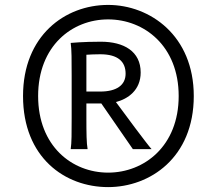

<svg xmlns="http://www.w3.org/2000/svg" viewBox="-20 -745 829 777"><path d="M417.5 -725.1C242.7 -725.1 73.2 -600.6 73.2 -356.4C73.2 -107.4 242.7 12.2 417.5 12.2C587.4 12.2 764.2 -107.4 764.2 -356.4C764.2 -600.6 587.4 -725.1 417.5 -725.1ZM417.5 -666.5C563.5 -666.5 703.1 -559.1 703.1 -356.4C703.1 -153.8 563.5 -46.4 417.5 -46.4C271.5 -46.4 134.3 -153.8 134.3 -356.4C134.3 -559.1 271.5 -666.5 417.5 -666.5ZM329.6 -326.2H390.1L517.6 -141.6H593.3C576.2 -160.2 482.4 -286.6 449.2 -332C497.6 -344.7 549.3 -379.9 549.3 -451.7C549.3 -537.1 481.4 -576.2 388.2 -576.2C315.4 -576.2 266.1 -571.3 266.1 -571.3C270 -546.4 270 -499.5 270 -438.5V-267.6C270 -206.5 270 -166.5 266.1 -141.6H334.5C330.1 -166 329.6 -206.5 329.6 -267.6ZM329.6 -523.4C346.2 -524.4 364.3 -525.4 385.7 -525.4C457.5 -525.4 488.3 -495.6 488.3 -446.8C488.3 -400.4 451.7 -374.5 385.7 -374.5H329.6Z"/></svg>

Font: Andika
Style: Regular
Weight: 400
Designer: Victor Gaultney, Annie Olsen, Julie Remington, Don Collingsworth, Eric Hays
Foundry: SIL International
Version: Version 1.000